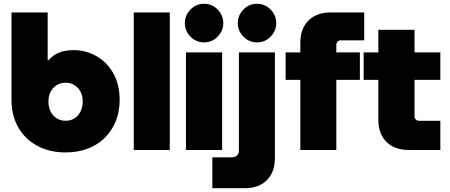

<svg xmlns="http://www.w3.org/2000/svg" viewBox="-20 -796 2390 1019"><path d="M328 13Q243 13 178 -22Q113 -57 77 -120Q41 -183 41 -268V-730H233V-477H239Q254 -495 274 -507Q294 -519 318 -524.5Q342 -530 369 -530Q438 -530 494 -497Q550 -464 582.5 -405Q615 -346 615 -266Q615 -204 594.5 -153Q574 -102 536 -64.5Q498 -27 445.5 -7Q393 13 328 13ZM328 -155Q355 -155 375.5 -168Q396 -181 407.5 -204.5Q419 -228 419 -258Q419 -287 407.5 -309Q396 -331 375.5 -344Q355 -357 328 -357Q302 -357 281 -344Q260 -331 248.5 -309Q237 -287 237 -258Q237 -228 248.5 -204.5Q260 -181 281 -168Q302 -155 328 -155Z M690 0V-730H881V0Z M967 0V-518H1159V0ZM1063 -571Q1021 -571 991 -601.5Q961 -632 961 -673Q961 -715 991 -745.5Q1021 -776 1063 -776Q1105 -776 1135 -745.5Q1165 -715 1165 -673Q1165 -632 1135 -601.5Q1105 -571 1063 -571Z M1107 203V39H1210Q1227 39 1237.5 29.5Q1248 20 1248 4V-518H1439V43Q1439 117 1396.5 160Q1354 203 1277 203ZM1344 -571Q1302 -571 1272 -601.5Q1242 -632 1242 -673Q1242 -715 1272 -745.5Q1302 -776 1344 -776Q1386 -776 1416 -745.5Q1446 -715 1446 -673Q1446 -632 1416 -601.5Q1386 -571 1344 -571Z M1574 0V-372H1496V-518H1574V-570Q1574 -644 1617 -687Q1660 -730 1736 -730H1913V-582H1789Q1779 -582 1772 -575.5Q1765 -569 1765 -559V-518H1890V-372H1765V0Z M2150 0Q2074 0 2031 -43Q1988 -86 1988 -160V-638H2180V-178Q2180 -168 2187 -161.5Q2194 -155 2204 -155H2317V0ZM1910 -372V-518H2317V-372Z"/></svg>

Font: MuseoModerno Thin Black
Style: Regular
Weight: 900
Version: Version 1.002